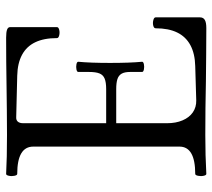

<svg xmlns="http://www.w3.org/2000/svg" viewBox="-54 -652 709 642"><g transform="rotate(-90 301.0 -331.5)"><path d="M40 -33.7Q131.3 -33.7 131.3 -86.4V-575.2Q131.3 -628.9 40 -628.9Q35.6 -628.9 33.7 -638.2Q31.7 -647.5 33.7 -656.7Q35.6 -666 40 -666Q92.3 -663.1 170.4 -663.1Q210.9 -663.1 251.7 -663.6Q292.5 -664.1 333 -664.6Q414.6 -666 495.6 -666Q514.2 -666 522.5 -662.8Q530.8 -659.7 530.8 -652.8V-496.1Q530.8 -490.7 521.7 -488.5Q512.7 -486.3 503.4 -488.5Q494.1 -490.7 494.1 -496.1Q494.1 -539.6 480.2 -568.6Q466.3 -597.7 438.2 -612.8Q410.2 -627.9 368.2 -628.9L229.5 -632.3Q219.7 -632.8 214.6 -626.7Q209.5 -620.6 209.5 -608.9V-331.5H323.7Q346.7 -331.5 358.9 -336.7Q371.1 -341.8 376 -354Q380.9 -366.2 380.9 -388.7V-424.8Q380.9 -429.2 389.4 -430.9Q397.9 -432.6 406.5 -430.9Q415 -429.2 415 -424.8Q411.1 -384.3 411.1 -318.4Q411.1 -252 415 -211.4Q415 -207 406.5 -205.3Q397.9 -203.6 389.4 -205.3Q380.9 -207 380.9 -211.4V-251.5Q380.9 -270 375 -280Q369.1 -290 356.9 -293.9Q344.7 -297.9 323.7 -297.9H209.5V-127.9Q209.5 -98.6 219 -76.2Q228.5 -53.7 245.8 -41.7Q263.2 -29.8 285.6 -30.3L400.4 -33.7Q442.4 -34.7 470.7 -50Q499 -65.4 512.9 -94.2Q526.9 -123 526.9 -166Q526.9 -171.9 535.9 -174.1Q544.9 -176.3 554.2 -173.8Q563.5 -171.4 563.5 -166V-18.1Q563.5 -6.8 554.9 -1.7Q546.4 3.4 527.8 3.4Q482.9 3.4 438.5 2.9Q394 2.4 349.1 2Q304.7 1 260 0.5Q215.3 0 170.4 0Q101.1 0 40 3.4Q35.6 3.4 33.7 -5.6Q31.7 -14.6 33.7 -24.2Q35.6 -33.7 40 -33.7Z"/></g></svg>

Font: Junicode Two Beta VF
Style: Regular
Weight: 400
Designer: Peter S. Baker
Foundry: Briery Creek Software
Version: Version 1.031 beta; ttfautohint (v1.8.1.43-b0c9)